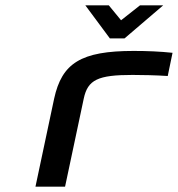

<svg xmlns="http://www.w3.org/2000/svg" viewBox="-20 -700 667 720"><path d="M477 -419C509 -419 564 -418 609 -415L627 -502C580 -507 532 -509 481 -509C283 -509 212 -463 183 -330L113 0H224L294 -330C309 -401 347 -419 477 -419ZM300 -680 392 -556H447L592 -680H505L434 -624L388 -680Z"/></svg>

Font: LT Wave Mono Medium
Style: Italic
Weight: 500
Designer: Daniel Lyons
Version: Version 2.5 (Glyphs App)